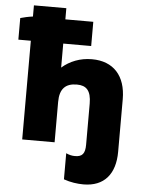

<svg xmlns="http://www.w3.org/2000/svg" viewBox="-61 -768 765 1027"><g transform="rotate(5 321.5 -254.5)"><path d="M79 0H253V-217C253 -288 285 -318 345 -318H346C395 -318 422 -293 422 -222V-2C422 46 407 64 368 64C352 64 338 61 320 53V193C356 206 394 211 426 211C537 211 596 141 596 21V-261C596 -387 529 -460 414 -460H413C351 -460 295 -438 253 -401V-530H403V-660H253V-720H79V-660C55 -657 29 -651 12 -646V-530H79Z"/></g></svg>

Font: Fixel Text ExtraBold
Style: Regular
Weight: 800
Width: 4
Designer: AlfaBravo + MacPaw
Foundry: Kyrylo Tkachov, Marchela Mozhyna, Serhii Makarenko, Maria Weinstein, Zakhar Kryvoshyya
Version: Version 1.211